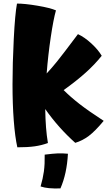

<svg xmlns="http://www.w3.org/2000/svg" viewBox="-20 -768 620 1074"><path d="M233 -158Q234 -100 237.5 -55Q241 -10 248 32Q213 45 174 50.5Q135 56 77 56Q64 -2 57 -93.5Q50 -185 50 -296Q50 -412 57 -550.5Q64 -689 75 -748Q119 -748 190 -736Q261 -724 293 -710Q279 -661 264 -560.5Q249 -460 241 -357Q269 -387 299 -424Q329 -461 416 -577Q453 -560 491 -525Q529 -490 549 -456Q510 -407 458 -360.5Q406 -314 336 -264Q374 -226 424 -187Q474 -148 560 -92Q512 -34 476.5 -7.5Q441 19 401 31Q355 -10 313 -57Q271 -104 233 -158ZM230 97Q278 91 303.5 90Q329 89 360 92Q357 148 346.5 196.5Q336 245 318 286Q280 287 254 284.5Q228 282 207 275Q220 231 225.5 191Q231 151 230 97Z"/></svg>

Font: Atma
Style: Bold
Weight: 700
Designer: Gregori Vincens, Jeremie Hornus, Riccardo Olocco, Yoann Minet.
Foundry: black foundry
Version: Version 1.102;PS 1.100;hotconv 1.0.86;makeotf.lib2.5.63406